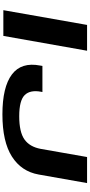

<svg xmlns="http://www.w3.org/2000/svg" viewBox="393 -1108 722 1548"><g transform="rotate(90 754.0 -334.0)"><path d="M62 0H269.5L389 -675H181ZM902 7.5Q1122.5 7.5 1242.5 -69.2Q1362.5 -146 1387 -284.5L1456 -675H1246L1180.5 -302Q1164 -212.5 1104.2 -170.2Q1044.5 -128 917 -128Q789.5 -128 746.2 -172.5Q703 -217 720 -305L722 -315H511.5L508.5 -297Q479 -145 580.5 -68.8Q682 7.5 902 7.5Z"/></g></svg>

Font: Anybody ExtraExpanded
Style: Bold Italic
Weight: 700
Width: 8
Italic angle: -10°
Version: Version 1.113;gftools[0.9.25]